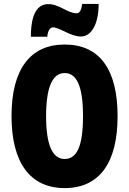

<svg xmlns="http://www.w3.org/2000/svg" viewBox="-20 -953 661 983"><path d="M138 -765H222C225 -801 240 -813 251 -813C284 -813 342 -766 394 -766C445 -766 485 -824 485 -933H401C396 -902 389 -885 372 -885C327 -885 283 -932 227 -932C147 -932 138 -827 138 -765ZM582 -358C582 -599 489 -725 311 -725C134 -725 39 -597 39 -359C39 -119 135 10 311 10C488 10 582 -118 582 -358ZM216 -358C216 -505 248 -579 311 -579C374 -579 405 -509 405 -358C405 -208 375 -139 311 -139C248 -139 216 -212 216 -358Z"/></svg>

Font: Noto Sans Lao Looped ExtraCondensed Black
Style: Regular
Weight: 900
Width: 2
Designer: Mark Frömberg, Ben Mitchell
Foundry: The Fontpad Ltd
Version: Version 1.002